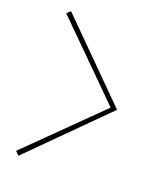

<svg xmlns="http://www.w3.org/2000/svg" viewBox="-110 -706 573 695"><g transform="rotate(20 176.5 -358.5)"><path d="M322 -358V-359L44 -637L30 -624L298 -358L30 -94L44 -80Z"/></g></svg>

Font: Advent Pro
Style: Thin
Weight: 100
Designer: Andreas Kalpakidis
Foundry: Andreas Kalpakidis
Version: Version 2.002 2007